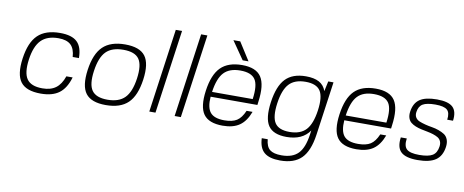

<svg xmlns="http://www.w3.org/2000/svg" viewBox="-74 -1035 3824 1581"><g transform="rotate(10 1837.5 -245.0)"><path d="M465.3 -167H517.6Q490.7 -74.2 434.6 -32.2Q378.4 9.8 280.8 9.8Q159.2 9.8 112.5 -51.8Q65.9 -113.3 85 -250Q104 -386.2 168 -448Q231.9 -509.8 353.5 -509.8Q451.2 -509.8 495.8 -467.8Q540.5 -425.8 541 -333H488.8Q484.4 -401.9 450.4 -433.3Q416.5 -464.8 347.2 -464.8Q252.9 -464.8 202.9 -413.6Q152.8 -362.3 137.2 -250Q121.6 -136.7 157 -85.9Q192.4 -35.2 287.1 -35.2Q356.4 -35.2 398.9 -66.7Q441.4 -98.1 465.3 -167Z M897.5 -509.8Q1019.5 -509.8 1065.9 -448.2Q1112.3 -386.7 1093.3 -250Q1074.2 -113.3 1010.5 -51.8Q946.8 9.8 824.7 9.8Q703.1 9.8 656.5 -51.8Q609.9 -113.3 628.9 -250Q647.9 -386.2 711.9 -448Q775.9 -509.8 897.5 -509.8ZM681.2 -250Q665 -136.2 700.4 -86.2Q735.8 -36.1 831.1 -36.1Q926.3 -36.1 975.6 -86.2Q1024.9 -136.2 1041 -250Q1057.1 -364.3 1022.2 -414.1Q987.3 -463.9 891.1 -463.9Q794.9 -463.9 746.1 -414.6Q697.3 -365.2 681.2 -250Z M1188 0 1286.1 -700.2H1338.4L1239.7 0Z M1399.9 0 1498 -700.2H1550.3L1451.7 0Z M1664.1 -208Q1657.2 -116.2 1690.7 -76.2Q1724.1 -36.1 1808.6 -36.1Q1875 -36.1 1912.4 -59.8Q1949.7 -83.5 1976.1 -145H2025.9Q1995.6 -63.5 1942.6 -26.9Q1889.6 9.8 1802.2 9.8Q1686 9.8 1641.8 -52Q1597.7 -113.8 1616.7 -250Q1635.7 -386.7 1697.3 -448.2Q1758.8 -509.8 1875.5 -509.8Q1992.2 -509.8 2035.4 -444.3Q2078.6 -378.9 2058.6 -234.9L2055.2 -208ZM2008.8 -249Q2025.4 -367.2 1992.7 -415Q1960 -462.9 1868.7 -462.9Q1777.8 -462.9 1731.4 -413.6Q1685.1 -364.3 1668.9 -249ZM1920.9 -548.8H1872.1L1768.1 -699.2H1825.2Z M2528.8 -78.1Q2468.8 9.8 2336.4 9.8Q2224.6 9.8 2183.1 -51.8Q2141.6 -113.3 2160.6 -250Q2179.7 -386.7 2238.5 -448.2Q2297.4 -509.8 2409.2 -509.8Q2478 -509.8 2519.5 -487.1Q2561 -464.4 2578.1 -416L2596.2 -500H2640.1L2576.7 -49.8Q2557.1 87.4 2495.8 148.7Q2434.6 210 2318.4 210Q2227.5 210 2184.6 173.3Q2141.6 136.7 2138.2 55.2H2188Q2193.4 116.7 2224.4 141.4Q2255.4 166 2322.3 166Q2414.1 166 2461.2 117.4Q2508.3 68.8 2523.9 -43ZM2213.9 -250Q2197.8 -135.7 2230.2 -85.4Q2262.7 -35.2 2353.5 -35.2Q2444.3 -35.2 2491 -85.2Q2537.6 -135.3 2553.7 -250Q2569.8 -364.7 2537.4 -414.8Q2504.9 -464.8 2414.1 -464.8Q2323.2 -464.8 2276.6 -414.8Q2230 -364.7 2213.9 -250Z M2781.7 -208Q2774.9 -116.2 2808.3 -76.2Q2841.8 -36.1 2926.3 -36.1Q2992.7 -36.1 3030 -59.8Q3067.4 -83.5 3093.8 -145H3143.6Q3113.3 -63.5 3060.3 -26.9Q3007.3 9.8 2919.9 9.8Q2803.7 9.8 2759.5 -52Q2715.3 -113.8 2734.4 -250Q2753.4 -386.7 2814.9 -448.2Q2876.5 -509.8 2993.2 -509.8Q3109.9 -509.8 3153.1 -444.3Q3196.3 -378.9 3176.3 -234.9L3172.9 -208ZM3126.5 -249Q3143.1 -367.2 3110.4 -415Q3077.6 -462.9 2986.3 -462.9Q2895.5 -462.9 2849.1 -413.6Q2802.7 -364.3 2786.6 -249Z M3354.5 -377.9Q3350.6 -351.1 3362.1 -332.8Q3373.5 -314.5 3395 -305.7Q3416.5 -296.9 3444.6 -289.6Q3472.7 -282.2 3502.4 -277.6Q3532.2 -272.9 3559.8 -262.9Q3587.4 -252.9 3608.2 -239.5Q3628.9 -226.1 3639.2 -199.7Q3649.4 -173.3 3644.5 -137.2Q3633.8 -60.1 3583 -25.1Q3532.2 9.8 3431.2 9.8Q3332 9.8 3292.5 -28.1Q3252.9 -65.9 3264.6 -149.9H3314.5Q3305.2 -85.4 3333.5 -59.8Q3361.8 -34.2 3438 -34.2Q3514.2 -34.2 3549.3 -55.7Q3584.5 -77.1 3591.8 -131.8Q3595.2 -157.2 3586.9 -175.8Q3578.6 -194.3 3561.3 -204.6Q3543.9 -214.8 3521 -222.2Q3498 -229.5 3471.9 -234.4Q3445.8 -239.3 3419.9 -244.9Q3394 -250.5 3371.1 -259.8Q3348.1 -269 3331.5 -282.5Q3314.9 -295.9 3307.1 -318.8Q3299.3 -341.8 3303.7 -373Q3314 -445.3 3361.6 -477.5Q3409.2 -509.8 3504.9 -509.8Q3599.6 -509.8 3637.2 -474.1Q3674.8 -438.5 3664.1 -359.9H3615.7Q3624 -418.9 3597.4 -442.4Q3570.8 -465.8 3499 -465.8Q3427.2 -465.8 3394.3 -446.5Q3361.3 -427.2 3354.5 -377.9Z"/></g></svg>

Font: Fivo Sans Light
Style: Regular
Weight: 300
Designer: Alexander Slobzheninov
Foundry: Alexander Slobzheninov
Version: 1.0